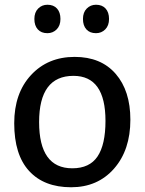

<svg xmlns="http://www.w3.org/2000/svg" viewBox="-20 -780 610 810"><path d="M295 -540Q406 -540 468 -468.5Q530 -397 530 -275Q530 -147 461 -68.5Q392 10 280 10Q166 10 103 -58.5Q40 -127 40 -260Q40 -387 111 -463.5Q182 -540 295 -540ZM290 -460Q145 -460 145 -265Q145 -70 285 -70Q358 -70 391.5 -120Q425 -170 425 -270Q425 -460 290 -460ZM180 -760Q206 -760 220.5 -744Q235 -728 235 -700Q235 -672 219 -656Q203 -640 180 -640Q154 -640 139.5 -656Q125 -672 125 -700Q125 -728 141 -744Q157 -760 180 -760ZM385 -760Q411 -760 425.5 -744Q440 -728 440 -700Q440 -672 424 -656Q408 -640 385 -640Q359 -640 344.5 -656Q330 -672 330 -700Q330 -728 346 -744Q362 -760 385 -760Z"/></svg>

Font: Bitter
Style: Regular
Weight: 400
Designer: Sol Matas
Foundry: Sol Matas
Version: Version 1.300;PS 001.300;hotconv 1.0.70;makeotf.lib2.5.58329